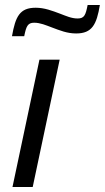

<svg xmlns="http://www.w3.org/2000/svg" viewBox="-20 -749 420 769"><path d="M28 -604H77C85 -644 91 -658 117 -658C141 -658 164 -648 188 -639C220 -627 249 -615 285 -615C349 -615 367 -651 380 -729H331C323 -689 318 -675 291 -675C266 -675 245 -685 221 -694C189 -706 158 -718 123 -718C59 -718 42 -683 28 -604ZM138 -510 30 0H111L219 -510Z"/></svg>

Font: Saira UNSAM
Style: Italic
Weight: 400
Italic angle: -12°
Designer: Hector Gatti with collaboration of the Omnibus-Type team
Foundry: Omnibus-Type
Version: Version 0.072;PS 000.072;hotconv 1.0.88;makeotf.lib2.5.64775